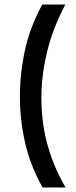

<svg xmlns="http://www.w3.org/2000/svg" viewBox="-20 -708 338 849"><path d="M269 -688Q212 -580 187.5 -476Q163 -372 163 -276Q163 -162 191.5 -62.5Q220 37 270 121H168Q113 22 90.5 -79Q68 -180 68 -282Q68 -382 90 -484.5Q112 -587 167 -688Z"/></svg>

Font: Bricolage Grotesque 12pt
Style: Regular
Weight: 400
Designer: Mathieu Triay
Foundry: Atelier Triay
Version: Version 1.001; ttfautohint (v1.8.4.7-5d5b);gftools[0.9.33.de